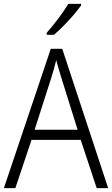

<svg xmlns="http://www.w3.org/2000/svg" viewBox="-20 -967 577 987"><path d="M477 0 395 -248H142L59 0H0L241 -716H300L536 0ZM297 -562Q291 -581 283 -608Q275 -635 269 -658Q263 -633 256 -608Q249 -583 242 -562L158 -300H379ZM397 -939Q382 -918 358 -890Q334 -862 307 -834.5Q280 -807 257 -788H220V-798Q249 -831 280 -872Q311 -913 331 -947H397Z"/></svg>

Font: Noto Sans Sinhala UI SemiCondensed Light
Style: Regular
Weight: 300
Width: 4
Designer: Jelle Bosma - Monotype Design Team
Foundry: Monotype Imaging Inc.
Version: Version 2.006; ttfautohint (v1.8.4.7-5d5b)